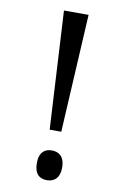

<svg xmlns="http://www.w3.org/2000/svg" viewBox="-83 -760 496 814"><g transform="rotate(10 164.5 -353.5)"><path d="M153 -206H203L231 -714H125ZM178 7C207 7 233 -9 233 -57C233 -105 207 -121 178 -121C148 -121 124 -105 124 -57C124 -9 148 7 178 7Z"/></g></svg>

Font: Noto Serif Devanagari Condensed
Style: Regular
Weight: 400
Width: 3
Designer: Universal Thirst, Indian Type Foundry and the Monotype Design Team
Foundry: Monotype Imaging Inc.
Version: Version 2.004